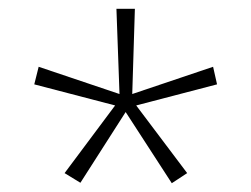

<svg xmlns="http://www.w3.org/2000/svg" viewBox="-20 -765 571 437"><path d="M127 -371 163 -349 266 -510 371 -348 406 -371 290 -525 474 -573 465 -613 281 -551 287 -745H245L252 -551L68 -613L58 -573L242 -525Z"/></svg>

Font: Noto Sans Gurmukhi UI Condensed ExtraLight
Style: Regular
Weight: 200
Width: 3
Designer: Jelle Bosma - Monotype Design Team
Foundry: Monotype Imaging Inc.
Version: Version 2.004